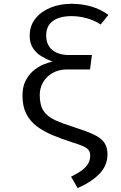

<svg xmlns="http://www.w3.org/2000/svg" viewBox="-20 -769 640 1012"><path d="M356.5 -749Q411.5 -749 460.8 -734.8Q510 -720.5 551.5 -690.5L510.5 -640Q476 -662.5 436 -673.2Q396 -684 357.5 -684Q293.5 -684 258.5 -658.2Q223.5 -632.5 223.5 -582.5Q223.5 -532 255.8 -505.5Q288 -479 343.5 -479H464.5L454.5 -403H334.5Q290 -403 257.5 -384.5Q225 -366 207.2 -335.5Q189.5 -305 189.5 -268.5Q189.5 -215 209.2 -184.8Q229 -154.5 271 -135.5Q313 -116.5 380 -95.5Q439.5 -76.5 476 -59Q512.5 -41.5 529.5 -17.5Q546.5 6.5 546.5 44.5Q546.5 101 507.2 144Q468 187 389.5 222.5L354.5 162.5Q386.5 147 409 130.8Q431.5 114.5 443.5 95Q455.5 75.5 455.5 51Q455.5 33.5 447.5 22.5Q439.5 11.5 419.2 2.2Q399 -7 361.5 -18.5Q305.5 -36.5 257.5 -56.5Q209.5 -76.5 173.8 -103.5Q138 -130.5 118.2 -169.8Q98.5 -209 98.5 -265.5Q98.5 -310 114.2 -342Q130 -374 154.8 -395.2Q179.5 -416.5 207 -428.2Q234.5 -440 257 -444Q226.5 -455.5 198.8 -472.2Q171 -489 153.8 -515.2Q136.5 -541.5 136.5 -580Q136.5 -633.5 166.8 -671.2Q197 -709 247 -729Q297 -749 356.5 -749Z"/></svg>

Font: Fira Code Light
Style: Regular
Weight: 400
Monospace: yes
Version: Version 5.002